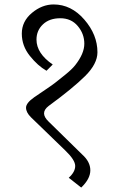

<svg xmlns="http://www.w3.org/2000/svg" viewBox="-20 -687 507 863"><path d="M349 7Q386 40 386 78.5Q386 117 345 156L289 112Q318 86 318 59Q318 32 273 -11L119 -160Q97 -182 97 -203Q97 -224 134 -250Q138 -253 174.5 -277.5Q211 -302 226 -313.5Q241 -325 272.5 -350.5Q304 -376 318 -394Q359 -446 359 -490.5Q359 -535 329.5 -570Q300 -605 251 -605Q202 -605 173 -577.5Q144 -550 144 -509Q144 -447 217 -397L189 -369Q150 -391 114 -436Q78 -481 78 -536Q78 -591 123.5 -629Q169 -667 221 -667Q300 -667 359 -599Q418 -531 418 -452Q418 -400 362.5 -345Q307 -290 199 -211Q178 -195 178 -177.5Q178 -160 199 -140Z"/></svg>

Font: Halant
Style: Regular
Weight: 400
Designer: Hitesh Malaviya (Devanagari), Satya Rajpurohit (Latin)
Foundry: Indian Type Foundry
Version: Version 1.100;PS 1.0;hotconv 1.0.78;makeotf.lib2.5.61930; tt